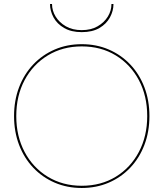

<svg xmlns="http://www.w3.org/2000/svg" viewBox="-20 -928 814 956"><path d="M61 -350Q61 -451 102.5 -529Q144 -607 218 -652Q292 -697 387 -697Q483 -697 556.5 -652Q630 -607 671.5 -529Q713 -451 713 -350Q713 -250 671.5 -171.5Q630 -93 556.5 -48Q483 -3 387 -3Q292 -3 218 -48Q144 -93 102.5 -171.5Q61 -250 61 -350ZM50 -350Q50 -272 75 -206.5Q100 -141 145.5 -93Q191 -45 252.5 -18.5Q314 8 387 8Q460 8 521.5 -18.5Q583 -45 628.5 -93Q674 -141 699 -206.5Q724 -272 724 -350Q724 -428 699 -493.5Q674 -559 628.5 -607Q583 -655 521.5 -681.5Q460 -708 387 -708Q314 -708 252.5 -681.5Q191 -655 145.5 -607Q100 -559 75 -493.5Q50 -428 50 -350ZM229 -908Q229 -874 246.5 -841.5Q264 -809 299.5 -788.5Q335 -768 387 -768Q440 -768 475 -788.5Q510 -809 527.5 -841.5Q545 -874 545 -908H535Q535 -875 517 -845.5Q499 -816 466 -797Q433 -778 387 -778Q341 -778 308 -797Q275 -816 257 -845.5Q239 -875 239 -908Z"/></svg>

Font: Jost Thin
Style: Regular
Weight: 250
Version: Version 3.710